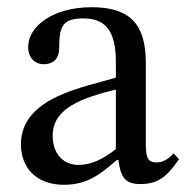

<svg xmlns="http://www.w3.org/2000/svg" viewBox="-20 -505 520 532"><path d="M308 -62C314 -18 324 5 368 5C419 5 443 -16 476 -64L461 -80C447 -65 433 -55 414 -55C393 -55 384 -63 384 -104V-331C384 -435 343 -485 234 -485C125 -485 58 -431 58 -375C58 -342 80 -327 100 -327C128 -327 144 -342 144 -373C144 -433 154 -454 211 -454C271 -454 301 -421 301 -334V-290C215 -263 38 -237 38 -105C38 -41 80 7 157 7C221 7 257 -21 304 -62ZM301 -92C267 -64 231 -48 198 -48C155 -48 126 -79 126 -129C126 -207 210 -234 301 -257Z"/></svg>

Font: mjx-stx-n
Style: Regular
Weight: 500
Version: 1.0.0